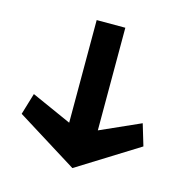

<svg xmlns="http://www.w3.org/2000/svg" viewBox="-93 -972 746 777"><g transform="rotate(15 280.0 -583.0)"><path d="M218 -455 50 -530 23 -440 278 -281 533 -440 506 -530 338 -455V-885H218Z"/></g></svg>

Font: Ny Stormning
Style: Fi
Weight: 300
Designer: Robert Jablonski, Mew Too
Foundry: Cannot Into Space Fonts
Version: Version 0.90